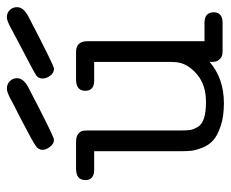

<svg xmlns="http://www.w3.org/2000/svg" viewBox="-77 -598 679 565"><g transform="rotate(-90 262.5 -315.5)"><path d="M15.1 -403.8Q15.1 -430.7 47.9 -431.2H127.9Q143.1 -431.2 150.6 -425Q158.2 -418.9 159.7 -413.1Q161.1 -407.2 161.1 -397V-120.1Q161.1 -104 162.6 -95Q164.1 -85.9 171.1 -73.5Q178.2 -61 196.5 -54.9Q214.8 -48.8 245.1 -48.8Q294.9 -48.8 326.4 -75.4Q357.9 -102.1 361.8 -134.8Q362.8 -143.6 362.8 -163.1V-377.9H307.1Q278.3 -377.9 277.8 -403.8Q277.8 -430.7 310.1 -431.2H392.1Q424.3 -431.2 423.8 -396V-53.2H478Q508.8 -53.2 508.8 -25.9Q508.8 0 477.1 0H394Q378.9 0 372.1 -7.1Q365.2 -14.2 364 -20Q362.8 -25.9 362.8 -38.1Q314 3.9 241.2 3.9Q202.1 3.9 174.1 -5.6Q146 -15.1 132.1 -27.6Q118.2 -40 110.6 -59.1Q103 -78.1 101.6 -90.1Q100.1 -102.1 100.1 -118.2V-377.9H45.9Q15.1 -377.9 15.1 -403.8ZM104 -529.8Q104 -542 116.5 -550.5Q128.9 -559.1 198.2 -595.2Q236.3 -614.3 259.8 -627Q275.9 -634.8 284.2 -634.8Q297.4 -634.8 306.2 -626Q314.9 -617.2 314.9 -605Q314.9 -585.9 288.1 -571.8Q142.1 -495.6 133.8 -496.1Q121.6 -496.1 112.8 -508.1Q104 -520 104 -529.8ZM401.9 -590.8Q442.9 -612.8 470.2 -627Q486.3 -634.8 494.1 -634.8Q507.3 -634.8 515.6 -626Q523.9 -617.2 523.9 -605Q523.9 -585.9 497.1 -571.8Q351.1 -495.6 342.8 -496.1Q330.6 -496.1 322.3 -507.1Q314 -518.1 314 -530Q314 -542 323.5 -548.6Q333 -555.2 401.9 -590.8Z"/></g></svg>

Font: CMU Typewriter Text
Style: Light
Weight: 200
Version: Version 0.7.0